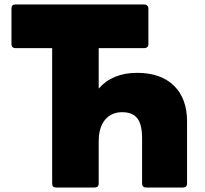

<svg xmlns="http://www.w3.org/2000/svg" viewBox="-20 -792 911 854"><path d="M612 24V-177Q612 -238 591 -265.5Q570 -293 523 -293Q476 -293 447.5 -259.5Q419 -226 419 -163V24Q419 42 401 42H229Q212 42 212 24V-578H48Q40 -578 35.5 -582.5Q31 -587 31 -595V-754Q31 -772 48 -772H622Q630 -772 635 -767Q640 -762 640 -754V-595Q640 -587 635 -582.5Q630 -578 622 -578H419V-398Q480 -468 590 -468Q695 -468 753.5 -411Q812 -354 812 -252V24Q812 42 794 42H630Q612 42 612 24Z"/></svg>

Font: LINE Seed JP_TTF ExtraBold
Style: Regular
Weight: 800
Designer: LY Corporation & Fontrix & Fontworks
Version: Version 1.015